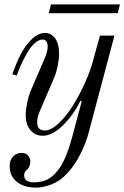

<svg xmlns="http://www.w3.org/2000/svg" viewBox="-20 -606 566 874"><path d="M24 150Q24 122 40 106Q56 90 78 90Q98 90 108 102Q118 114 118 130Q118 155 99 170Q90 178 90 192Q90 224 133 224Q168 224 193 212.5Q218 201 243 170Q280 124 309 16L352 -145L346 -147Q314 -82 266 -35Q218 12 174 12Q141 12 119 -13Q97 -38 97 -84Q97 -106 103.5 -137Q110 -168 117 -186L181 -335Q197 -370 197 -394Q197 -408 191.5 -417Q186 -426 174 -426Q156 -426 137 -408.5Q118 -391 102 -362.5Q86 -334 75.5 -310.5Q65 -287 56 -262L36 -268Q54 -319 74.5 -359Q95 -399 124.5 -427.5Q154 -456 185 -456Q212 -456 230.5 -432Q249 -408 249 -360Q249 -338 243 -308Q237 -278 229 -258L165 -109Q149 -74 149 -50Q149 -12 184 -12Q212 -12 246 -43.5Q280 -75 310 -122.5Q340 -170 364.5 -224Q389 -278 402 -324L435 -444H501L383 0Q372 43 346 95.5Q320 148 283 186Q252 219 214.5 233.5Q177 248 144 248Q90 248 57 222Q24 196 24 150ZM202 -546 212 -586H526L516 -546Z"/></svg>

Font: Old Standard TT
Style: Italic
Weight: 400
Italic angle: -15.2°
Designer: Alexey Kryukov <alexios@thessalonica.org.ru>
Version: Version 2.2